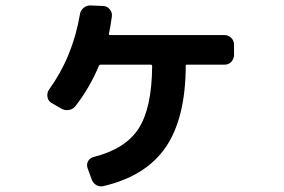

<svg xmlns="http://www.w3.org/2000/svg" viewBox="-20 -646 1040 703"><path d="M801.8 -517.6Q816.4 -517.6 826.7 -507.3Q836.9 -497.1 836.9 -482.4V-445.3Q836.9 -430.7 827.1 -419.9Q817.4 -409.2 801.8 -409.2H665Q660.2 -409.2 660.2 -405.3Q659.2 -211.9 586.4 -106.4Q513.7 -1 359.4 35.2Q344.7 39.1 332 31.2Q319.3 23.4 314.5 7.8L300.8 -30.3Q295.9 -43.9 302.7 -56.2Q309.6 -68.4 323.2 -71.3Q439.5 -100.6 487.8 -175.8Q536.1 -251 537.1 -404.3Q537.1 -409.2 532.2 -409.2H348.6Q343.8 -409.2 341.8 -404.3Q308.6 -325.2 255.9 -256.8Q246.1 -245.1 231 -243.2Q215.8 -241.2 203.1 -249L168 -269.5Q156.2 -276.4 153.8 -291Q151.4 -305.7 159.2 -317.4Q246.1 -437.5 272.5 -592.8Q274.4 -607.4 286.1 -617.2Q297.9 -627 313.5 -626L359.4 -624Q373 -623 382.3 -611.3Q391.6 -599.6 389.6 -585.9Q383.8 -543.9 378.9 -522.5Q377 -518.6 382.8 -517.6Z"/></svg>

Font: Rounded-L Mgen+ 1mn bold
Style: Bold
Weight: 700
Designer: [Source Han Sans]
Ryoko NISHIZUKA  (kana & ideographs); Paul D. Hunt (Latin, Greek & Cyrillic); Wenlong ZHANG  (bopomofo
Version: Version 1.059.20150602